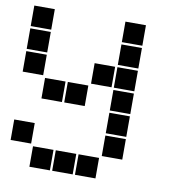

<svg xmlns="http://www.w3.org/2000/svg" viewBox="-79 -565 757 830"><g transform="rotate(10 300.0 -150.0)"><path d="M6 -495Q5 -495 5 -495Q5 -495 5 -494V-406Q5 -405 5 -405Q5 -405 6 -405H94Q95 -405 95 -405Q95 -405 95 -406V-494Q95 -495 95 -495Q95 -495 94 -495ZM406 -495Q405 -495 405 -495Q405 -495 405 -494V-406Q405 -405 405 -405Q405 -405 406 -405H494Q495 -405 495 -405Q495 -405 495 -406V-494Q495 -495 495 -495Q495 -495 494 -495ZM6 -395Q5 -395 5 -395Q5 -395 5 -394V-306Q5 -305 5 -305Q5 -305 6 -305H94Q95 -305 95 -305Q95 -305 95 -306V-394Q95 -395 95 -395Q95 -395 94 -395ZM406 -395Q405 -395 405 -395Q405 -395 405 -394V-306Q405 -305 405 -305Q405 -305 406 -305H494Q495 -305 495 -305Q495 -305 495 -306V-394Q495 -395 495 -395Q495 -395 494 -395ZM6 -295Q5 -295 5 -295Q5 -295 5 -294V-206Q5 -205 5 -205Q5 -205 6 -205H94Q95 -205 95 -205Q95 -205 95 -206V-294Q95 -295 95 -295Q95 -295 94 -295ZM306 -295Q305 -295 305 -295Q305 -295 305 -294V-206Q305 -205 305 -205Q305 -205 306 -205H394Q395 -205 395 -205Q395 -205 395 -206V-294Q395 -295 395 -295Q395 -295 394 -295ZM406 -295Q405 -295 405 -295Q405 -295 405 -294V-206Q405 -205 405 -205Q405 -205 406 -205H494Q495 -205 495 -205Q495 -205 495 -206V-294Q495 -295 495 -295Q495 -295 494 -295ZM106 -195Q105 -195 105 -195Q105 -195 105 -194V-106Q105 -105 105 -105Q105 -105 106 -105H194Q195 -105 195 -105Q195 -105 195 -106V-194Q195 -195 195 -195Q195 -195 194 -195ZM206 -195Q205 -195 205 -195Q205 -195 205 -194V-106Q205 -105 205 -105Q205 -105 206 -105H294Q295 -105 295 -105Q295 -105 295 -106V-194Q295 -195 295 -195Q295 -195 294 -195ZM406 -195Q405 -195 405 -195Q405 -195 405 -194V-106Q405 -105 405 -105Q405 -105 406 -105H494Q495 -105 495 -105Q495 -105 495 -106V-194Q495 -195 495 -195Q495 -195 494 -195ZM406 -95Q405 -95 405 -95Q405 -95 405 -94V-6Q405 -5 405 -5Q405 -5 406 -5H494Q495 -5 495 -5Q495 -5 495 -6V-94Q495 -95 495 -95Q495 -95 494 -95ZM6 5Q5 5 5 5Q5 5 5 6V94Q5 95 5 95Q5 95 6 95H94Q95 95 95 95Q95 95 95 94V6Q95 5 95 5Q95 5 94 5ZM406 5Q405 5 405 5Q405 5 405 6V94Q405 95 405 95Q405 95 406 95H494Q495 95 495 95Q495 95 495 94V6Q495 5 495 5Q495 5 494 5ZM106 105Q105 105 105 105Q105 105 105 106V194Q105 195 105 195Q105 195 106 195H194Q195 195 195 195Q195 195 195 194V106Q195 105 195 105Q195 105 194 105ZM206 105Q205 105 205 105Q205 105 205 106V194Q205 195 205 195Q205 195 206 195H294Q295 195 295 195Q295 195 295 194V106Q295 105 295 105Q295 105 294 105ZM306 105Q305 105 305 105Q305 105 305 106V194Q305 195 305 195Q305 195 306 195H394Q395 195 395 195Q395 195 395 194V106Q395 105 395 105Q395 105 394 105Z"/></g></svg>

Font: Doto Black
Style: Regular
Weight: 900
Version: Version 1.000